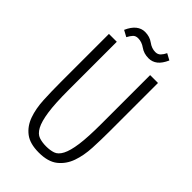

<svg xmlns="http://www.w3.org/2000/svg" viewBox="-253 -911 1002 1002"><g transform="rotate(45 248.0 -410.5)"><path d="M67 -687V-329Q67 -263 70 -202Q73 -141 90 -93.5Q107 -46 143.5 -18Q180 10 246 10Q314 10 351.5 -20Q389 -50 406 -98Q423 -146 426 -206.5Q429 -267 429 -328V-687H371V-328Q371 -229 363 -171.5Q355 -114 339.5 -84.5Q324 -55 301.5 -47.5Q279 -40 250 -40Q220 -40 197 -48Q174 -56 158 -85.5Q142 -115 133.5 -173Q125 -231 125 -331V-687ZM143 -739Q153 -758 163 -768.5Q173 -779 191 -779Q218 -779 243 -761Q268 -743 303 -743Q330 -743 351 -759.5Q372 -776 388 -812L353 -831Q345 -814 334 -802.5Q323 -791 305 -791Q278 -791 253 -809.5Q228 -828 193 -828Q167 -828 145.5 -811Q124 -794 108 -758Z"/></g></svg>

Font: Secuela Light
Style: Regular
Weight: 300
Designer: Fernando Haro
Foundry: deFharo
Version: Version 1.708